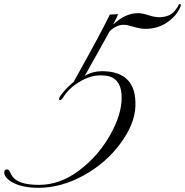

<svg xmlns="http://www.w3.org/2000/svg" viewBox="-165 -752 893 927"><path d="M327.1 -408.2Q495.1 -408.2 488.8 -238.8Q485.4 -152.3 416 -58.6Q346.7 35.2 239.3 94.7Q131.8 154.3 20.5 154.8Q-60.1 154.8 -109.9 126Q-144.5 104 -144.5 80.6Q-144.5 65.9 -130.9 65.9Q-122.1 65.9 -117.2 77.6Q-112.3 89.4 -105 99.6Q-77.1 140.6 23.4 140.6Q124 140.6 215.3 72.3Q307.1 3.9 364.7 -96.7Q422.4 -196.8 422.4 -280.8Q422.4 -364.7 364.3 -382.8Q345.7 -388.2 320.8 -388.2Q270.5 -388.2 218.8 -356.9Q167 -325.7 139.2 -280.8Q130.4 -267.1 124.5 -268.6Q110.8 -272 138.7 -305.2Q166.5 -337.9 190.4 -356.4Q324.7 -596.2 365.2 -681.6L405.8 -683.6Q404.8 -682.1 402.3 -677.2L397.5 -665.5Q394 -658.7 389.6 -650.4L380.9 -633.3Q440.4 -688.5 501 -688.5Q521.5 -688.5 551.3 -678.7Q581.1 -668.9 605.5 -668.9Q629.9 -668.9 651.9 -678.7Q674.3 -688.5 693.8 -720.7Q695.3 -724.6 697.3 -728.5Q699.2 -732.4 703.6 -732.4Q708 -732.4 708 -727.1Q708 -721.7 700.7 -707.5Q680.7 -668.9 637.2 -640.6Q593.8 -612.8 536.6 -612.8Q512.7 -612.8 480.5 -622.6Q448.2 -632.3 432.1 -632.3Q416 -632.8 397 -624Q377.9 -615.2 364.7 -601.1L255.9 -406.2Q246.6 -390.6 243.2 -385.3Q282.2 -408.2 327.1 -408.2Z"/></svg>

Font: PinyonScript
Style: Regular
Weight: 400
Designer: Nicole Fally
Foundry: Nicole Fally
Version: Version 1.005